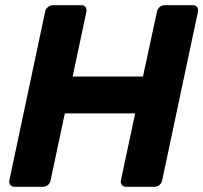

<svg xmlns="http://www.w3.org/2000/svg" viewBox="-20 -720 784 740"><path d="M36 0Q26 0 20 -7Q14 -14 16 -25L154 -675Q156 -686 165 -693Q174 -700 184 -700H293Q304 -700 309.5 -693Q315 -686 313 -675L260 -425H531L585 -675Q587 -686 595.5 -693Q604 -700 614 -700H723Q734 -700 739.5 -693Q745 -686 743 -675L605 -25Q603 -14 594.5 -7Q586 0 575 0H466Q456 0 450 -7Q444 -14 446 -25L501 -283H230L175 -25Q173 -14 164.5 -7Q156 0 145 0Z"/></svg>

Font: Rubik Light SemiBold
Style: Italic
Weight: 600
Italic angle: -12°
Version: Version 2.104